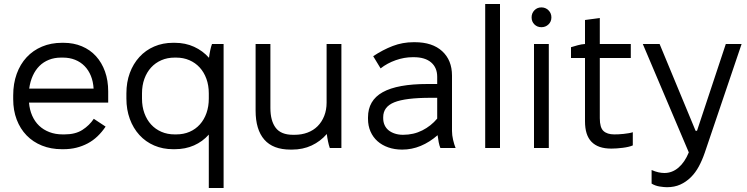

<svg xmlns="http://www.w3.org/2000/svg" viewBox="-20 -740 3733 960"><path d="M289 6H297Q332 6 362 -1.5Q392 -9 418.5 -23Q445 -37 467.5 -58.5Q490 -80 508 -107L449 -146Q427 -113 392 -90.5Q357 -68 303 -68H293Q257 -68 227 -79.5Q197 -91 175.5 -111.5Q154 -132 141 -161.5Q128 -191 125 -227H521V-283Q521 -338 505 -382.5Q489 -427 460 -459Q431 -491 389.5 -508.5Q348 -526 298 -526H290Q235 -526 190 -507Q145 -488 113 -453.5Q81 -419 63.5 -370.5Q46 -322 46 -263V-244Q46 -188 63.5 -142Q81 -96 113 -63Q145 -30 190 -12Q235 6 289 6ZM126 -297Q131 -333 144 -361.5Q157 -390 177 -410Q197 -430 224.5 -441Q252 -452 285 -452H295Q328 -452 355.5 -441Q383 -430 403 -409.5Q423 -389 434.5 -360.5Q446 -332 448 -297Z M1024 200H1098V-520H1040Q1035 -507 1031 -487.5Q1027 -468 1025 -451Q994 -486 950.5 -506Q907 -526 854 -526H845Q794 -526 751 -507.5Q708 -489 677 -455Q646 -421 629 -375Q612 -329 612 -273V-247Q612 -192 629 -145.5Q646 -99 677 -65Q708 -31 751 -12.5Q794 6 845 6H854Q907 6 950 -13Q993 -32 1024 -67ZM853 -68Q817 -68 787 -81Q757 -94 735.5 -117.5Q714 -141 702 -174Q690 -207 690 -247V-273Q690 -313 702 -346Q714 -379 735.5 -402.5Q757 -426 787 -439Q817 -452 853 -452H861Q897 -452 927 -439Q957 -426 978.5 -402.5Q1000 -379 1012 -346Q1024 -313 1024 -273V-247Q1024 -208 1012.5 -175Q1001 -142 979.5 -118Q958 -94 928 -81Q898 -68 861 -68Z M1433 8H1440Q1494 8 1538 -12.5Q1582 -33 1614 -70Q1616 -53 1620 -33.5Q1624 -14 1629 0H1687V-520H1613V-227Q1613 -190 1601 -160Q1589 -130 1568 -109Q1547 -88 1517.5 -77Q1488 -66 1453 -66H1445Q1385 -66 1358.5 -101Q1332 -136 1332 -200V-520H1258V-187Q1258 -92 1301.5 -42Q1345 8 1433 8Z M1991 8Q2039 8 2083.5 -10.5Q2128 -29 2168 -64Q2170 -47 2173.5 -29Q2177 -11 2182 0H2258Q2251 -17 2245.5 -40.5Q2240 -64 2240 -85V-362Q2240 -439 2191 -484Q2142 -529 2054 -529H2048Q1993 -529 1943.5 -510Q1894 -491 1846 -459L1883 -398Q1916 -424 1958.5 -439Q2001 -454 2043 -454H2049Q2105 -454 2135.5 -428Q2166 -402 2166 -356V-320H2118Q1967 -320 1893.5 -279Q1820 -238 1820 -153V-146Q1820 -111 1832.5 -82.5Q1845 -54 1867.5 -34Q1890 -14 1921.5 -3Q1953 8 1991 8ZM1995 -66Q1973 -66 1954.5 -72Q1936 -78 1923 -88.5Q1910 -99 1903 -114.5Q1896 -130 1896 -149V-154Q1896 -206 1951.5 -228.5Q2007 -251 2133 -251H2166V-147Q2135 -110 2091.5 -88Q2048 -66 1995 -66Z M2406 0H2480V-720H2406Z M2650 0H2724V-520H2650ZM2687 -604Q2708 -604 2722.5 -618Q2737 -632 2737 -653Q2737 -674 2722.5 -688.5Q2708 -703 2687 -703Q2666 -703 2652 -688.5Q2638 -674 2638 -653Q2638 -632 2652 -618Q2666 -604 2687 -604Z M3037 3Q3062 3 3094 -1Q3126 -5 3144 -13V-79Q3136 -76 3123.5 -74Q3111 -72 3098 -70.5Q3085 -69 3072.5 -68.5Q3060 -68 3051 -68Q3016 -68 2997.5 -85Q2979 -102 2979 -149V-450H3134V-520H2979V-650L2905 -640V-520Q2888 -519 2869.5 -514Q2851 -509 2835 -504V-450H2905V-134Q2905 -99 2913 -73.5Q2921 -48 2937.5 -31Q2954 -14 2978.5 -5.5Q3003 3 3037 3Z M3315 196Q3352 196 3381 183Q3410 170 3433.5 147Q3457 124 3474 92.5Q3491 61 3504 23L3688 -520H3609L3465 -86H3458L3278 -520H3194L3424 22Q3404 71 3372.5 98Q3341 125 3302 125Q3288 125 3272 121.5Q3256 118 3238 110V178Q3256 189 3278 192.5Q3300 196 3315 196Z"/></svg>

Font: Fixel Variable
Style: Regular
Weight: 100
Width: 3
Designer: AlfaBravo + MacPaw
Foundry: Kyrylo Tkachov, Marchela Mozhyna, Serhii Makarenko, Maria Weinstein, Zakhar Kryvoshyya
Version: Version 1.211